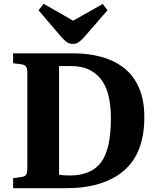

<svg xmlns="http://www.w3.org/2000/svg" viewBox="-20 -991 822 1011"><path d="M49 0V-53L93 -59Q111 -61 117.5 -71Q124 -81 124 -111V-606Q124 -631 117 -640.5Q110 -650 90 -653L49 -658V-710H369Q443 -710 510 -692.5Q577 -675 628.5 -636.5Q680 -598 710 -533Q740 -468 740 -374Q740 -185 632.5 -92.5Q525 0 327 0ZM347 -67Q460 -67 512 -136Q564 -205 564 -368Q564 -510 509.5 -576.5Q455 -643 358 -643H291V-71Q313 -67 347 -67ZM363 -760Q347 -760 334 -768Q321 -776 303 -796L183 -937L210 -971L365 -882L521 -970L546 -937L421 -793Q406 -777 393.5 -768.5Q381 -760 363 -760Z"/></svg>

Font: Literata 36pt
Style: Bold
Weight: 700
Designer: Latin by Veronika Burian and Jose Scaglione. Greek by Irene Vlachou. Cyrillic by Vera Evstafieva.
Foundry: TypeTogether
Version: Version 3.002